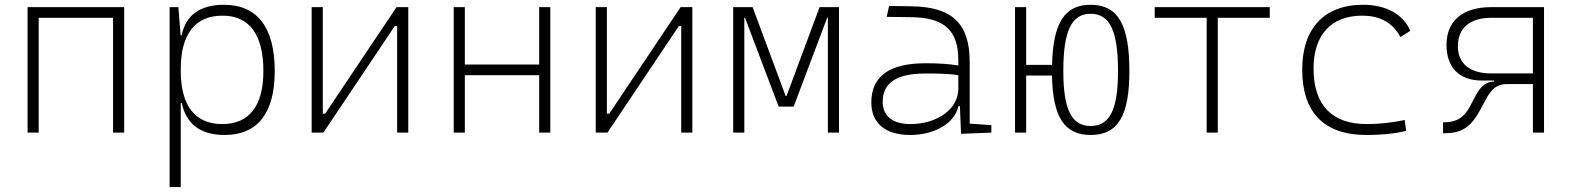

<svg xmlns="http://www.w3.org/2000/svg" viewBox="-20 -547 6485 792"><path d="M446.3 0H492.2V-517.6H93.8V0H139.6V-473.6H446.3Z M679.7 224.6H725.6V-122.1H730C746.6 -40.5 801.8 9.8 906.7 9.8C1042.5 9.8 1113.3 -80.6 1113.3 -253.9C1113.3 -433.6 1041.5 -527.3 903.8 -527.3C805.7 -527.3 745.6 -484.4 729.5 -401.4H725.1L715.8 -517.6H679.7ZM725.6 -255.9V-261.2C725.6 -406.7 784.7 -482.4 897.9 -482.4C1008.8 -482.4 1066.4 -404.3 1066.4 -253.9C1066.4 -110.4 1008.3 -35.2 897 -35.2C784.2 -35.2 725.6 -110.8 725.6 -255.9Z M1265.6 0H1314L1608.4 -439.5H1618.2V0H1664.1V-517.6H1615.7L1321.3 -78.1H1311.5V-517.6H1265.6Z M2204.1 0H2250V-517.6H2204.1V-280.8H1897.5V-517.6H1851.6V0H1897.5V-236.8H2204.1Z M2437.5 0H2485.8L2780.3 -439.5H2790V0H2835.9V-517.6H2787.6L2493.2 -78.1H2483.4V-517.6H2437.5Z M3004.4 0H3050.3V-473.6H3053.2L3191.9 -107.4H3253.9L3392.1 -473.6H3395V0H3440.9V-517.6H3360.8L3224.6 -151.4H3220.7L3084.5 -517.6H3004.4Z M3944.3 4.9 4069.3 0V-30.8L3980 -37.1V-291.5C3980 -449.7 3908.2 -518.6 3740.2 -521L3647.5 -522.5L3637.7 -477.5L3740.2 -476.1C3875.5 -474.1 3933.1 -421.9 3933.1 -297.9V-276.9C3897 -283.2 3848.6 -286.1 3797.9 -286.1C3648.4 -286.1 3574.2 -232.4 3574.2 -124C3574.2 -39.1 3632.3 9.8 3734.4 9.8C3838.4 9.8 3919.4 -41 3933.6 -109.4H3939.5ZM3933.1 -236.8V-181.2C3933.1 -98.1 3847.7 -35.2 3734.4 -35.2C3662.6 -35.2 3621.1 -68.4 3621.1 -127.4C3621.1 -205.1 3678.7 -243.7 3795.4 -243.7C3839.8 -243.7 3892.1 -243.7 3933.1 -236.8Z M4479 9.8C4591.3 9.8 4638.7 -68.8 4638.7 -253.9C4638.7 -445.8 4591.3 -527.3 4479 -527.3C4371.6 -527.3 4323.7 -453.1 4319.8 -279.3H4212.9V-517.6H4167V0H4212.9V-235.4H4319.3C4322.8 -63.5 4370.6 9.8 4479 9.8ZM4479 -27.3C4400.4 -27.3 4366.2 -94.7 4366.2 -253.9C4366.2 -419.9 4400.4 -490.2 4479 -490.2C4557.6 -490.2 4591.8 -419.9 4591.8 -253.9C4591.8 -94.7 4557.6 -27.3 4479 -27.3Z M4957.5 0H5003.4V-473.6H5217.8V-517.6H4743.2V-473.6H4957.5Z M5616.2 9.8C5669.9 9.8 5727.1 6.3 5780.3 -7.3L5774.4 -51.8C5724.1 -41.5 5671.4 -35.2 5618.2 -35.2C5473.6 -35.2 5398.4 -113.8 5398.4 -264.6C5398.4 -403.8 5472.2 -482.4 5598.6 -482.4C5664.1 -482.4 5721.7 -460 5756.8 -394L5797.4 -419.9C5768.6 -488.3 5697.3 -527.3 5602.5 -527.3C5441.4 -527.3 5351.6 -428.7 5351.6 -259.8C5351.6 -82.5 5442.4 9.8 5616.2 9.8Z M6092.3 -214.8H6142.6V-210.4C6110.8 -210.4 6087.9 -192.4 6065.9 -150.4L6044.4 -109.4C6020 -62.5 5987.8 -42.5 5937 -42.5H5932.6V2.4H5941.9C6010.3 2.4 6048.8 -23.9 6087.4 -96.2L6108.4 -135.7C6133.3 -182.6 6156.2 -200.2 6197.3 -200.2H6303.2V0H6349.1V-517.6H6131.3C6013.7 -517.6 5946.8 -460.9 5946.8 -361.8C5946.8 -268.6 5999.5 -214.8 6092.3 -214.8ZM6303.2 -244.1H6131.3C6043.5 -244.1 5993.7 -284.7 5993.7 -356.4C5993.7 -431.2 6043.5 -473.6 6131.3 -473.6H6303.2Z"/></svg>

Font: Cascadia Code PL ExtraLight
Style: Regular
Weight: 200
Monospace: yes
Designer: Aaron Bell
Foundry: Saja Typeworks
Version: Version 2404.023